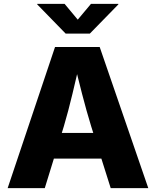

<svg xmlns="http://www.w3.org/2000/svg" viewBox="-20 -970 804 990"><path d="M19.5 0 263.7 -727.5H494.1L744.6 0H550.8L450.2 -318.4Q425.8 -397.9 403.1 -486.1Q380.4 -574.2 357.4 -670.4H397Q374.5 -574.2 353.5 -485.8Q332.5 -397.5 309.1 -318.4L210.9 0ZM185.5 -152.3V-284.7H578.6V-152.3ZM313 -950.2 380.9 -868.7 449.2 -950.2H590.3V-947.3L443.4 -796.9H318.4L171.9 -947.3V-950.2Z"/></svg>

Font: Inter 17pt ExtraBold
Style: Regular
Weight: 800
Version: Version 4.001;git-66647c0bb